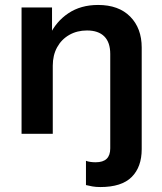

<svg xmlns="http://www.w3.org/2000/svg" viewBox="-20 -540 652 775"><path d="M385 215Q367 215 353 212.5Q339 210 327 207V109Q334 112 344.5 113.5Q355 115 366 115Q396 115 410.5 101Q425 87 425 59V-322Q425 -369 401 -393Q377 -417 331 -417Q291 -417 259.5 -399Q228 -381 210.5 -349Q193 -317 193 -275L180 -397Q206 -453 256 -486.5Q306 -520 376 -520Q459 -520 505.5 -473Q552 -426 552 -348V62Q552 134 511.5 174.5Q471 215 385 215ZM67 0V-510H190V-390H193V0Z"/></svg>

Font: Instrument Sans SemiBold
Style: Regular
Weight: 600
Designer: Rodrigo Fuenzalida
Foundry: fragTYPE
Version: Version 1.000;gftools[0.9.28]